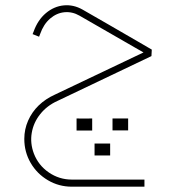

<svg xmlns="http://www.w3.org/2000/svg" viewBox="-20 -462 641 730"><path d="M188.4 -102.1Q153.3 -86.3 127.2 -61.2Q101.2 -36 86.8 -3.1Q72.4 29.7 72.4 66.1Q72.4 115.6 96.4 157.1Q120.5 198.7 162.1 223.2Q203.7 247.8 253.1 247.8H529.2V220.8H253.1Q205 220.8 165.5 193.6Q125.9 166.4 108.8 121.9Q94 82.7 100.7 43.2Q107.5 3.6 133.1 -28.3Q158.7 -60.3 198.3 -78.2L555.8 -248.7L557.1 -273.4Q557.1 -273.4 504.5 -304Q451.9 -334.5 393.4 -368.3Q335 -402 294.1 -425.4Q259.4 -445.1 222.3 -441.5Q185.3 -437.9 154.5 -412.1Q123.7 -386.2 107.9 -342.2L103.9 -332.3L128.6 -322.4L132.6 -332.7Q145.7 -370.1 170.6 -391.4Q195.6 -412.8 225.3 -415.5Q254.9 -418.2 282.4 -402.4Q414.6 -326 491 -282.4Q513 -269.3 525.6 -262.6ZM330.5 34.2Q330.5 20.2 330.5 11.2Q330.5 1.8 330.5 -11.7Q316.5 -11.2 308 -11.2Q299.5 -11.2 290 -11.2Q282.8 -11.7 271.1 -11.7Q271.1 1.8 271.1 11.2Q271.1 20.2 271.1 34.2Q271.1 34.2 291.4 34.2Q291.4 34.2 299 34.2Q299 34.2 311.2 34.2Q311.2 34.2 330.5 34.2ZM467.2 33.7Q467.2 19.8 467.2 10.8Q467.2 1.8 467.2 -11.7Q453.2 -11.7 444.7 -11.7Q436.2 -11.7 426.7 -11.7Q419.5 -11.7 407.8 -11.7Q407.8 1.8 407.8 10.8Q407.8 19.8 407.8 33.7Q407.8 33.7 418.8 33.7Q429.9 33.7 447.8 33.7Q447.8 33.7 467.2 33.7ZM398.8 129Q398.8 115.1 398.8 106.1Q398.8 97.1 398.8 83.6Q384.9 83.6 376.3 83.6Q367.8 83.6 358.4 83.6Q351.2 83.6 339.5 83.6Q339.5 97.1 339.5 106.1Q339.5 115.1 339.5 129Q339.5 129 350.5 129Q361.5 129 379.5 129Q379.5 129 398.8 129Z"/></svg>

Font: Arad-VF Thin Dots1
Style: Regular
Weight: 100
Designer: Mohammad Darvishi
Version: Version 1.000;August 30, 2024;FontCreator 15.0.0.2992 64-bit